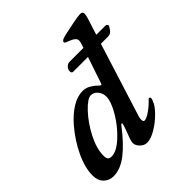

<svg xmlns="http://www.w3.org/2000/svg" viewBox="-193 -845 998 998"><g transform="rotate(-45 306.0 -346.0)"><path d="M610 -553Q600 -535 591 -527.5Q582 -520 566 -520H516L388 -113Q385 -101 385 -93Q385 -77 394 -77Q410 -77 438.5 -97.5Q467 -118 487 -140Q491 -144 493 -144Q501 -144 501 -134Q501 -128 496 -118Q488 -94 457 -62.5Q426 -31 388.5 -8.5Q351 14 323 14Q302 14 285 -3Q268 -20 268 -38Q268 -43 273 -63Q283 -90 286 -97Q297 -126 301 -141Q302 -143 302 -146Q302 -151 299 -151Q296 -151 293 -147Q232 -67 179.5 -26.5Q127 14 76 14Q44 14 22.5 -7.5Q1 -29 1 -66Q1 -123 33 -191Q65 -259 117 -320Q156 -365 196.5 -389.5Q237 -414 275 -414Q298 -414 318.5 -402Q339 -390 352 -376Q361 -367 366 -367Q369 -367 371 -374L420 -519H312Q300 -519 300 -533Q300 -538 302 -544Q305 -554 314.5 -561.5Q324 -569 335 -569H437V-570Q438 -574 443 -588Q448 -602 448 -613Q448 -632 410 -647Q401 -650 393 -653.5Q385 -657 385 -662Q385 -668 392 -673Q399 -678 417 -682Q447 -689 491 -697.5Q535 -706 547 -706Q567 -706 567 -692Q567 -679 560 -658L532 -570H598Q606 -570 610 -564.5Q614 -559 610 -553ZM342 -306Q342 -331 326.5 -349.5Q311 -368 290 -368Q265 -368 222 -322.5Q179 -277 146.5 -214Q114 -151 114 -99Q114 -81 120 -73.5Q126 -66 142 -66Q178 -66 225.5 -109.5Q273 -153 307.5 -211Q342 -269 342 -306Z"/></g></svg>

Font: EB Garamond SemiBold
Style: Italic
Weight: 600
Italic angle: -17.2°
Designer: Georg Duffner and Octavio Pardo
Foundry: Georg Duffner
Version: Version 1.000